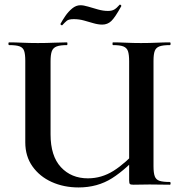

<svg xmlns="http://www.w3.org/2000/svg" viewBox="-20 -811 798 843"><path d="M547 -542Q547 -571 542 -586Q537 -601 522 -607Q507 -613 476 -613Q474 -613 474 -619Q474 -625 476 -625Q502 -625 533.5 -623.5Q565 -622 599 -622Q635 -622 667.5 -623.5Q700 -625 726 -625Q729 -625 729 -619Q729 -613 726 -613Q696 -613 680.5 -607.5Q665 -602 659.5 -587.5Q654 -573 654 -544V-81Q654 -52 659.5 -37Q665 -22 680.5 -17Q696 -12 726 -12Q729 -12 729 -6Q729 0 726 0Q704 0 683 -0.5Q662 -1 637 -1Q615 -1 600.5 -0.5Q586 0 566 0Q554 0 550.5 -3Q547 -6 547 -19ZM606 -149Q536 -69 472 -28.5Q408 12 325 12Q260 12 207 -12Q154 -36 122.5 -80.5Q91 -125 91 -186V-544Q91 -573 86 -587.5Q81 -602 66 -607.5Q51 -613 20 -613Q17 -613 17 -619Q17 -625 20 -625Q46 -625 78 -623.5Q110 -622 146 -622Q184 -622 216.5 -623.5Q249 -625 274 -625Q276 -625 276 -619Q276 -613 274 -613Q244 -613 228.5 -607Q213 -601 207.5 -586Q202 -571 202 -542V-221Q202 -126 247.5 -77Q293 -28 366 -28Q426 -28 478.5 -61Q531 -94 592 -161ZM454 -763Q471 -763 481.5 -769Q492 -775 505 -790Q507 -792 510.5 -789Q514 -786 512 -783Q485 -734 468.5 -718.5Q452 -703 429 -703Q411 -703 390.5 -709Q370 -715 348.5 -721Q327 -727 304 -727Q282 -727 273.5 -720Q265 -713 253 -700Q251 -699 247.5 -702Q244 -705 246 -707Q254 -722 267 -741Q280 -760 297 -774Q314 -788 333 -788Q347 -788 367 -782Q387 -776 410 -769.5Q433 -763 454 -763Z"/></svg>

Font: Cormorant Infant Light
Style: Bold
Weight: 700
Version: Version 4.001